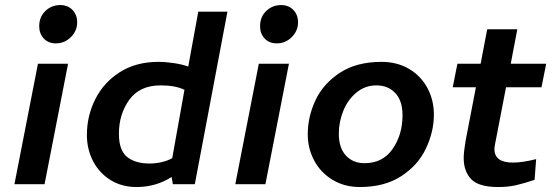

<svg xmlns="http://www.w3.org/2000/svg" viewBox="-20 -734 2209 765"><path d="M37.5 0ZM37.5 0H157.5L251.2 -480H131.2ZM136.2 -630Q136.2 -666.2 160.6 -690Q185 -713.8 220 -713.8Q250 -713.8 268.8 -694.4Q287.5 -675 287.5 -645Q287.5 -611.2 262.5 -586.2Q237.5 -561.2 202.5 -561.2Q172.5 -561.2 154.4 -580.6Q136.2 -600 136.2 -630Z M730 -468.8Q706.2 -477.5 673.1 -482.5Q640 -487.5 611.2 -487.5Q522.5 -487.5 458.1 -446.9Q393.8 -406.2 360 -339.4Q326.2 -272.5 326.2 -196.2Q326.2 -140 350.6 -92.5Q375 -45 420 -16.9Q465 11.2 523.8 11.2Q601.2 11.2 663.8 -28.8L668.8 0H756.2L886.2 -687.5H770ZM715 -376.2 666.2 -103.8Q648.8 -93.8 624.4 -88.1Q600 -82.5 576.2 -82.5Q518.8 -82.5 486.2 -108.8Q453.8 -135 453.8 -201.2Q453.8 -278.8 495 -336.2Q536.2 -393.8 620 -393.8Q678.8 -393.8 715 -376.2Z M917.5 0ZM917.5 0H1037.5L1131.2 -480H1011.2ZM1016.2 -630Q1016.2 -666.2 1040.6 -690Q1065 -713.8 1100 -713.8Q1130 -713.8 1148.8 -694.4Q1167.5 -675 1167.5 -645Q1167.5 -611.2 1142.5 -586.2Q1117.5 -561.2 1082.5 -561.2Q1052.5 -561.2 1034.4 -580.6Q1016.2 -600 1016.2 -630Z M1708.8 -277.5Q1708.8 -335 1683.1 -383.1Q1657.5 -431.2 1610 -459.4Q1562.5 -487.5 1500 -487.5Q1400 -487.5 1333.8 -443.8Q1267.5 -400 1236.9 -334.4Q1206.2 -268.8 1206.2 -198.8Q1206.2 -142.5 1231.9 -94.4Q1257.5 -46.2 1305 -17.5Q1352.5 11.2 1413.8 11.2Q1512.5 11.2 1579.4 -32.5Q1646.2 -76.2 1677.5 -143.1Q1708.8 -210 1708.8 -277.5ZM1583.8 -275Q1583.8 -197.5 1544.4 -140.6Q1505 -83.8 1432.5 -83.8Q1386.2 -83.8 1358.1 -114.4Q1330 -145 1330 -201.2Q1330 -248.8 1348.1 -293.1Q1366.2 -337.5 1400.6 -365.6Q1435 -393.8 1480 -393.8Q1526.2 -393.8 1555 -363.1Q1583.8 -332.5 1583.8 -275Z M2023.8 -86.2Q1950 -86.2 1950 -140Q1950 -147.5 1952.5 -160L1996.2 -386.2H2137.5L2156.2 -480H2015L2041.2 -617.5H1921.2L1895 -480H1802.5L1783.8 -386.2H1876.2L1835 -172.5Q1827.5 -127.5 1827.5 -105Q1827.5 -51.2 1857.5 -20Q1887.5 11.2 1965 11.2Q2005 11.2 2036.9 3.8Q2068.8 -3.8 2110 -17.5L2116.2 -100Q2061.2 -86.2 2023.8 -86.2Z"/></svg>

Font: Cambay
Style: Bold Italic
Weight: 700
Italic angle: -11°
Designer: Pooja Saxena
Foundry: Pooja Saxena
Version: Version 1.006;PS 001.006;hotconv 1.0.70;makeotf.lib2.5.58329